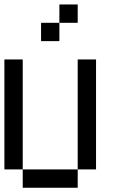

<svg xmlns="http://www.w3.org/2000/svg" viewBox="-20 -937 540 873"><path d="M0 -166.7V-666.7H83.3V-166.7ZM83.3 -166.7H333.3V-83.3H83.3ZM250 -916.7H333.3V-833.3H250ZM166.7 -750V-833.3H250V-750ZM333.3 -166.7V-666.7H416.7V-166.7Z"/></svg>

Font: GalmuriMono11 Regular
Style: Regular
Weight: 400
Designer: Lee Minseo (quiple)
Version: Version 2.399;hotconv 1.1.1;makeotfexe 2.6.0 DEVELOPMENT